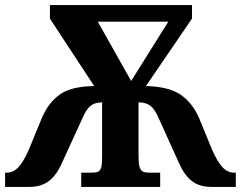

<svg xmlns="http://www.w3.org/2000/svg" viewBox="-20 -734 946 754"><path d="M0 -56H7Q32 -56 52 -77Q72 -98 94 -148L144 -270Q170 -331 215 -363Q260 -395 350 -396L176 -661V-714H734V-661L553 -396Q643 -394 689.5 -362Q736 -330 762 -270L812 -148Q834 -98 854 -77Q874 -56 899 -56H906V0H811Q761 0 731 -25Q701 -50 681 -98L604 -268Q588 -306 570 -319Q552 -332 524 -332V-121Q524 -93 528 -79Q532 -65 540.5 -60.5Q549 -56 566 -56H609V0H299V-56H341Q357 -56 365.5 -60Q374 -64 377.5 -77Q381 -90 381 -117V-332Q354 -332 336.5 -319Q319 -306 303 -268L225 -98Q205 -50 174.5 -25Q144 0 94 0H0ZM641 -649H364L495 -416Z"/></svg>

Font: Noto Serif CondBlack
Style: Regular
Weight: 900
Width: 3
Designer: Monotype Design Team
Foundry: Monotype Imaging Inc.
Version: Version 1.001